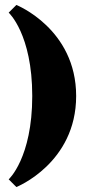

<svg xmlns="http://www.w3.org/2000/svg" viewBox="-20 -720 352 774"><path d="M15 -669C15 -669 110 -583 110 -333C110 -83 15 3 15 3L46 34C46 34 287 -62 287 -333C287 -604 46 -700 46 -700Z"/></svg>

Font: Ouroboros
Style: Regular
Weight: 400
Designer: Ariel Martín Pérez
Foundry: Velvetyne Type Foundry
Version: Version 2.001;hotconv 1.0.109;makeotfexe 2.5.65596